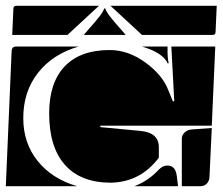

<svg xmlns="http://www.w3.org/2000/svg" viewBox="-20 -650 765 660"><path d="M0 -10 20 -475Q21 -490 35 -490H250Q161 -464 110.5 -399.5Q60 -335 60 -244Q60 -158 109.5 -96.5Q159 -35 245 -10ZM605 -10V-173Q605 -186 615 -195Q625 -204 639 -205L708 -210L700 -40Q699 -27 690.5 -18.5Q682 -10 670 -10ZM442 -10Q490 -28 527 -68Q540 -81 556 -81Q584 -81 588 -43L592 -10ZM149 -260Q149 -366 202.5 -422Q256 -478 357 -478Q421 -478 480 -435Q539 -392 559 -339L574 -302H579L569 -490H720L708 -218H325V-213L463 -200Q526 -194 526 -144V-108Q463 -24 361 -22Q258 -22 203.5 -83Q149 -144 149 -260ZM468 -490H556V-467Q556 -449 560 -433L556 -432Q554 -439 546 -448Q523 -474 468 -490ZM22 -530 26 -620Q26 -630 36 -630H320L212 -530ZM268 -530 286 -551Q335 -605 338 -621H342Q345 -605 394 -551L412 -530ZM360 -630H725L721 -540Q721 -530 711 -530H468Z"/></svg>

Font: PrimecolorCV1
Style: Medium
Weight: 500
Designer: gluk
Foundry: gluk
Version: Version 0.672